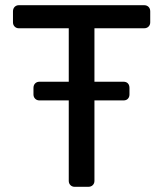

<svg xmlns="http://www.w3.org/2000/svg" viewBox="-20 -720 629 740"><path d="M268 0Q258 0 251.5 -6.5Q245 -13 245 -23V-333H132Q122 -333 115.5 -339.5Q109 -346 109 -356V-381Q109 -392 115.5 -398.5Q122 -405 132 -405H245V-611H53Q43 -611 36.5 -617.5Q30 -624 30 -634V-676Q30 -687 36.5 -693.5Q43 -700 53 -700H535Q546 -700 552.5 -693.5Q559 -687 559 -676V-634Q559 -624 552.5 -617.5Q546 -611 535 -611H344V-405H456Q467 -405 473 -398.5Q479 -392 479 -381V-356Q479 -346 473 -339.5Q467 -333 456 -333H344V-23Q344 -13 337.5 -6.5Q331 0 320 0Z"/></svg>

Font: DVN-Rubik
Style: Regular
Weight: 400
Designer: Hubert and Fischer
Foundry: Hubert & Fischer
Version: Version 2.102